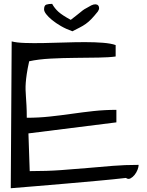

<svg xmlns="http://www.w3.org/2000/svg" viewBox="-20 -999 779 1019"><path d="M42 -779.3Q67.4 -772.5 111.8 -771Q156.2 -769.5 209.5 -770.5Q262.7 -771.5 320.8 -773.4Q378.9 -775.4 431.2 -775.4Q483.4 -775.4 526.4 -772Q569.3 -768.6 593.8 -759.8V-699.2Q560.5 -694.3 502.9 -693.4Q445.3 -692.4 379.9 -691.9Q314.5 -691.4 249 -688Q183.6 -684.6 134.8 -673.8Q126 -633.8 122.1 -606.9Q118.2 -580.1 116.7 -560.1Q115.2 -540 115.7 -522.5Q116.2 -504.9 117.7 -484.9Q119.1 -464.8 120.6 -438.5Q122.1 -412.1 122.1 -374Q184.6 -374 243.7 -380.4Q302.7 -386.7 360.8 -395Q418.9 -403.3 477.5 -409.7Q536.1 -416 597.7 -416V-349.6L130.9 -291L137.7 -90.8Q229.5 -90.8 303.7 -96.2Q377.9 -101.6 444.8 -107.4Q511.7 -113.3 577.1 -118.7Q642.6 -124 715.8 -124Q715.8 -113.3 710 -98.1Q704.1 -83 694.3 -70.8Q684.6 -58.6 672.4 -52.2Q660.2 -45.9 648.4 -54.7Q581.1 -46.9 499.5 -39.6Q418 -32.2 334.5 -24.9Q251 -17.6 173.3 -11.2Q95.7 -4.9 37.1 0ZM213.9 -949.2Q213.9 -970.7 226.1 -974.6Q238.3 -978.5 256.8 -978.5Q269.5 -955.1 290 -936.5Q310.5 -918 355.5 -893.6Q377 -910.2 389.2 -919.9Q401.4 -929.7 408.2 -935.1Q415 -940.4 418.9 -943.8Q422.9 -947.3 428.2 -950.2Q433.6 -953.1 441.4 -957.5Q449.2 -961.9 464.8 -970.7Q477.5 -976.6 486.8 -976.1Q496.1 -975.6 501 -970.2Q505.9 -964.8 505.9 -956.1Q505.9 -947.3 499 -937.5Q479.5 -913.1 464.8 -897.9Q450.2 -882.8 435.1 -872.1Q419.9 -861.3 403.3 -853Q386.7 -844.7 364.3 -833Q331.1 -844.7 303.2 -860.8Q275.4 -877 255.9 -893.1Q236.3 -909.2 225.1 -923.8Q213.9 -938.5 213.9 -949.2Z"/></svg>

Font: Architects Daughter-petzku
Style: Regular
Weight: 400
Designer: Kimberly Geswein
Foundry: Kimberly Geswein
Version: Version 1.000 2010 initial release